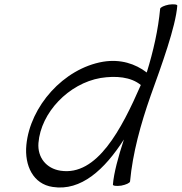

<svg xmlns="http://www.w3.org/2000/svg" viewBox="-20 -833 827 874"><path d="M709 -793C700 -697 678 -600 648 -503C596 -543 528 -565 449 -552C269 -521 117 -349 100 -173C91 -79 131 5 220 18C349 38 456 -61 544 -198C518 -119 498 -44 494 7C493 13 510 15 532 12C553 8 571 0 572 -7C584 -136 620 -267 666 -398C715 -534 780 -712 787 -807C788 -813 771 -815 749 -812C728 -808 710 -800 709 -793ZM255 -56C191 -66 150 -116 155 -182C166 -321 293 -453 438 -478C508 -489 576 -483 621 -446C533 -245 422 -30 255 -56Z"/></svg>

Font: Nupuram Light Oblique
Style: Regular
Weight: 300
Designer: Santhosh Thottingal (santhosh.thottingal@gmail.com)
Foundry: SMC
Version: Version 1.000